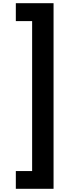

<svg xmlns="http://www.w3.org/2000/svg" viewBox="-20 -813 432 1201"><path d="M79 257V368H315V-793H79V-681H181V257Z"/></svg>

Font: Noto Sans Kannada ExtraCondensed ExtraBold
Style: Regular
Weight: 800
Width: 2
Designer: Jelle Bosma - Monotype Design Team
Foundry: Monotype Imaging Inc.
Version: Version 2.005